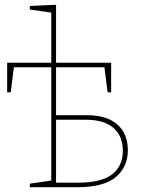

<svg xmlns="http://www.w3.org/2000/svg" viewBox="-20 -785 610 805"><path d="M105 0V-15L202 -29L195 -21V-510L203 -503H31L39 -510L25 -398H10V-522H202L195 -515V-739L203 -731L105 -745V-760L215 -765V-515L208 -522H446V-398H431L417 -510L424 -503H210L215 -510V-296L209 -302H344Q428 -302 472 -263Q516 -224 516 -155Q516 -85 465.5 -42.5Q415 0 302 0ZM215 -12 209 -19H305Q405 -19 450 -54Q495 -89 495 -153Q495 -214 456 -248.5Q417 -283 339 -283H209L215 -290Z"/></svg>

Font: Bitter Thin
Style: Regular
Weight: 100
Designer: Sol Matas, and Bitter project Authors
Foundry: Sol Matas
Version: Version 2.002